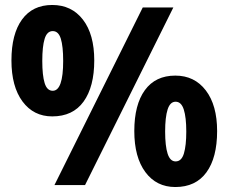

<svg xmlns="http://www.w3.org/2000/svg" viewBox="-20 -744 919 772"><path d="M190 -724Q268 -724 313.5 -665Q359 -606 359 -501Q359 -395 316 -335.5Q273 -276 190 -276Q115 -276 70.5 -336Q26 -396 26 -501Q26 -607 68.5 -665.5Q111 -724 190 -724ZM677 -714 322 0H199L554 -714ZM192 -619Q169 -619 159.5 -588Q150 -557 150 -499Q150 -441 159.5 -410Q169 -379 192 -379Q234 -379 234 -499Q234 -558 224.5 -588.5Q215 -619 192 -619ZM685 -440Q762 -440 807.5 -380.5Q853 -321 853 -217Q853 -110 810 -51Q767 8 685 8Q609 8 564.5 -52Q520 -112 520 -217Q520 -323 562.5 -381.5Q605 -440 685 -440ZM686 -335Q664 -335 654 -304Q644 -273 644 -215Q644 -157 654 -126Q664 -95 686 -95Q710 -95 719.5 -127Q729 -159 729 -215Q729 -272 719 -303.5Q709 -335 686 -335Z"/></svg>

Font: Noto Sans Hebrew SemiCondensed ExtraBold
Style: Regular
Weight: 800
Width: 4
Designer: Monotype Design Team
Foundry: Monotype Imaging Inc.
Version: Version 2.004; ttfautohint (v1.8.4.7-5d5b)